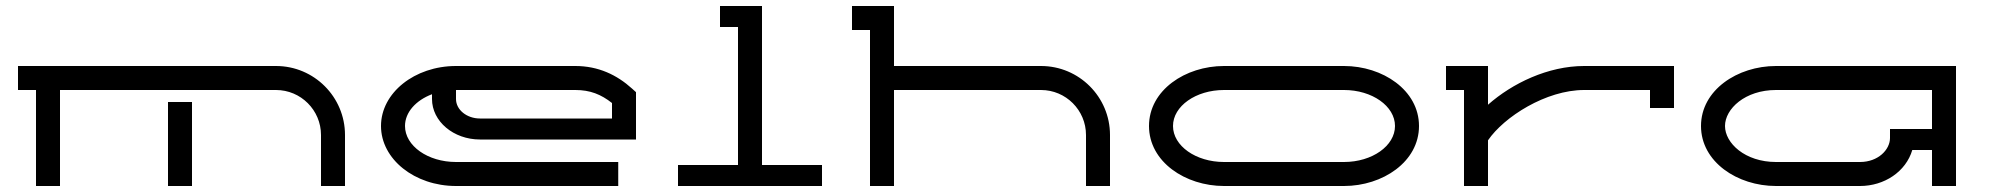

<svg xmlns="http://www.w3.org/2000/svg" viewBox="-20 -620 6640 640"><path d="M540 -280V0H620V-280ZM1130 0V-170C1130 -297 1027 -400 900 -400H40V-320H100V0H180V-320H540H620H900C982.8 -320 1050 -252.8 1050 -170V0Z M2020 -225H1580C1535.8 -225 1500 -254.1 1500 -290V-320H1897.8C1947.3 -320 1983.7 -305.3 2020 -276.6ZM2100 -155V-312.8L2086.8 -324.7C2036.3 -370.4 1974.3 -400 1897.8 -400H1500C1362 -400 1250 -310.4 1250 -200C1250 -89.6 1362 0 1500 0H2040.8V-80H1500C1406.2 -80 1330 -133.8 1330 -200C1330 -245.8 1366.5 -285.7 1420 -305.9V-290C1420 -215.5 1491.7 -155 1580 -155Z M2240 0H2720V-70H2520V-600H2380V-530H2440V-70H2240Z M3680 0V-170C3680 -297 3577 -400 3450 -400H2960V-600H2820V-520H2880V0H2960V-320H3450C3532.8 -320 3600 -252.8 3600 -170V0Z M3890 -200C3890 -266.2 3966.2 -320 4060 -320H4460C4553.8 -320 4630 -266.2 4630 -200C4630 -133.8 4553.8 -80 4460 -80H4060C3966.2 -80 3890 -133.8 3890 -200ZM3810 -200C3810 -80.5 3931.3 0 4060 0H4460C4588.7 0 4710 -80.5 4710 -200C4710 -319.5 4588.7 -400 4460 -400H4060C3931.3 -400 3810 -319.5 3810 -200Z M4800 -320H4860V0H4940V-152.3C4993.2 -230.1 5132.9 -320 5260.5 -320H5480V-260H5560V-400H5260.5C5140.3 -400 5021 -342.5 4940 -270.9V-400H4800Z M6500 -400H5900C5771.3 -400 5650 -319.6 5650 -200C5650 -80.4 5771.3 0 5900 0H6180C6261.1 0 6333 -47.8 6354.3 -120H6420V0H6500ZM6420 -320V-190H6280V-160C6280 -121.1 6240.5 -80 6180 -80H5900C5796.9 -80 5730 -142.9 5730 -200C5730 -257.1 5796.9 -320 5900 -320Z"/></svg>

Font: KetosagCBd
Style: Regular
Weight: 500
Designer: gluk
Foundry: gluk
Version: Version 00.0024